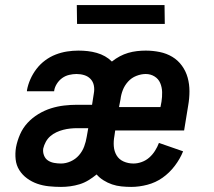

<svg xmlns="http://www.w3.org/2000/svg" viewBox="-20 -727 840 755"><path d="M496 8Q477 8 457.5 6Q438 4 420.5 -2Q403 -8 387 -18Q371 -28 360 -41Q344 -28 327.5 -18Q311 -8 293 -2.5Q275 3 256.5 5.5Q238 8 220 8Q196 8 172 5.5Q148 3 126.5 -4.5Q105 -12 86.5 -25.5Q68 -39 56 -58Q44 -77 41.5 -100.5Q39 -124 43 -148Q48 -174 59 -199Q70 -224 88.5 -244Q107 -264 131 -278.5Q155 -293 180.5 -301Q206 -309 232 -312Q258 -315 283 -315H342L349 -360Q352 -376 349 -391Q346 -406 336 -416.5Q326 -427 311.5 -431.5Q297 -436 281 -436Q267 -436 252 -432.5Q237 -429 224.5 -420Q212 -411 203.5 -397.5Q195 -384 193 -370V-368H86V-372Q90 -394 99.5 -415.5Q109 -437 123.5 -456Q138 -475 157.5 -489.5Q177 -504 199 -512.5Q221 -521 243.5 -524.5Q266 -528 288 -528Q307 -528 325 -526Q343 -524 360.5 -519Q378 -514 393 -505.5Q408 -497 420 -485Q435 -497 451 -505.5Q467 -514 484 -519Q501 -524 518.5 -526Q536 -528 553 -528Q581 -528 608 -522.5Q635 -517 657.5 -503.5Q680 -490 695.5 -468.5Q711 -447 718 -421.5Q725 -396 725 -368Q725 -340 720 -312L704 -214H433L430 -193Q426 -172 427.5 -152Q429 -132 438.5 -116Q448 -100 466 -92Q484 -84 505 -84Q521 -84 537.5 -90Q554 -96 567 -107.5Q580 -119 589.5 -134Q599 -149 605 -165L700 -132Q688 -102 667 -74.5Q646 -47 619 -28Q592 -9 559.5 -0.5Q527 8 496 8ZM448 -306H611L615 -327Q618 -346 617.5 -365Q617 -384 610 -400.5Q603 -417 587.5 -426.5Q572 -436 553 -436Q535 -436 516 -428.5Q497 -421 483.5 -406Q470 -391 463 -373Q456 -355 454 -337ZM220 -84Q239 -84 258 -92.5Q277 -101 290.5 -116.5Q304 -132 311 -151Q318 -170 321 -189L327 -223H283Q270 -223 256 -221.5Q242 -220 228.5 -216.5Q215 -213 202 -207Q189 -201 178 -191.5Q167 -182 160 -169Q153 -156 150 -143Q148 -129 153 -116Q158 -103 168.5 -96Q179 -89 192.5 -86.5Q206 -84 220 -84ZM283 -633 282 -707H627L628 -633Z"/></svg>

Font: Iosevka Aile Semibold
Style: Italic
Weight: 600
Italic angle: -9°
Designer: Belleve Invis
Foundry: Belleve Invis
Version: Version 31.1.0; ttfautohint (v1.8.4)